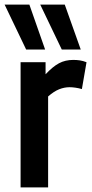

<svg xmlns="http://www.w3.org/2000/svg" viewBox="-48 -810 396 830"><path d="M149 -541V-489Q180 -522 207 -536.5Q234 -551 269 -551Q283 -551 297 -549Q311 -547 326 -541L306 -425Q292 -429 278 -431Q264 -433 253 -433Q230 -433 207.5 -424Q185 -415 160 -393V0H41V-541ZM65 -596 -28 -790H79L147 -596ZM219 -596 126 -790H232L301 -596Z"/></svg>

Font: Georama Semi Condensed SemiBold
Style: Regular
Weight: 600
Width: 4
Designer: Jean-Baptiste Levee
Foundry: Production Type
Version: Version 1.000